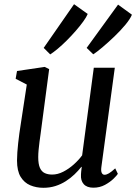

<svg xmlns="http://www.w3.org/2000/svg" viewBox="-20 -884 648 914"><path d="M186.5 10Q152.5 10 124 -2Q95.5 -14 78.2 -42.2Q61 -70.5 61 -120Q61 -137.5 62.5 -158.5Q64 -179.5 66.5 -202.8Q69 -226 72.2 -249.2Q75.5 -272.5 79 -294.5L107.5 -481.5L54.5 -509L61 -546L193 -565.5L214 -555L179 -290.5Q176.5 -269 173.5 -248.5Q170.5 -228 168 -208.5Q165.5 -189 163.8 -170.8Q162 -152.5 162 -136Q162 -103 170 -85Q178 -67 193 -60Q208 -53 228.5 -53Q254.5 -53 281 -66.5Q307.5 -80 331 -101Q354.5 -122 371 -144.5L426.5 -561.5H526.5L462.5 -88.5Q460 -69.5 464.5 -60.8Q469 -52 477.5 -52Q487 -52 498.8 -59Q510.5 -66 528.5 -82.5L541 -56.5Q537 -49.5 520.8 -33.5Q504.5 -17.5 479.8 -4Q455 9.5 424.5 9.5Q393.5 9.5 378.5 -7.5Q363.5 -24.5 365.5 -52.5Q365.5 -54.5 365.8 -58.5Q366 -62.5 366.5 -67.8Q367 -73 367.8 -78.8Q368.5 -84.5 369 -89L367.5 -90Q353 -71.5 334.5 -53.8Q316 -36 293.2 -21.5Q270.5 -7 244 1.5Q217.5 10 186.5 10ZM219 -625 188 -656 332.5 -864 397.5 -817.5Q391.5 -802.5 376.2 -781.5Q361 -760.5 340.5 -737Q320 -713.5 298 -691.5Q276 -669.5 255 -652Q234 -634.5 219 -625ZM424 -625.5 392.5 -656 542 -862 608 -814Q600 -794 577 -766.2Q554 -738.5 524.5 -710.2Q495 -682 467.8 -659Q440.5 -636 424 -625.5Z"/></svg>

Font: Merriweather 20pt
Style: Italic
Weight: 400
Italic angle: -7.8°
Version: Version 2.101